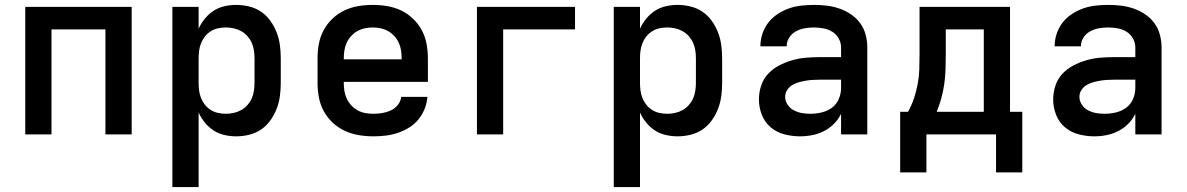

<svg xmlns="http://www.w3.org/2000/svg" viewBox="-20 -548 4840 783"><path d="M83 0V-520H517V0H410V-428H190V0Z M683 215V-520H790V-431Q800 -453 815.5 -472Q831 -491 851 -504Q871 -517 895 -522.5Q919 -528 943 -528Q970 -528 996.5 -521.5Q1023 -515 1045 -500Q1067 -485 1083 -462.5Q1099 -440 1108.5 -415Q1118 -390 1121.5 -363.5Q1125 -337 1125 -310V-210Q1125 -183 1121.5 -156.5Q1118 -130 1108.5 -105Q1099 -80 1083 -57.5Q1067 -35 1045 -20Q1023 -5 996.5 1.5Q970 8 943 8Q919 8 895 2.5Q871 -3 851 -16Q831 -29 815.5 -48Q800 -67 790 -89V215ZM901 -84Q917 -84 933 -87.5Q949 -91 963.5 -99Q978 -107 989 -119.5Q1000 -132 1006.5 -146.5Q1013 -161 1015.5 -177.5Q1018 -194 1018 -210V-310Q1018 -326 1015.5 -342.5Q1013 -359 1006.5 -373.5Q1000 -388 989 -400.5Q978 -413 963.5 -421Q949 -429 933 -432.5Q917 -436 901 -436Q885 -436 869 -432.5Q853 -429 839.5 -420.5Q826 -412 816 -399.5Q806 -387 800 -372Q794 -357 792 -341.5Q790 -326 790 -310V-210Q790 -194 792 -178.5Q794 -163 800 -148Q806 -133 816 -120.5Q826 -108 839.5 -99.5Q853 -91 869 -87.5Q885 -84 901 -84Z M1503 8Q1473 8 1443 3Q1413 -2 1386 -14.5Q1359 -27 1337 -47.5Q1315 -68 1300.5 -94.5Q1286 -121 1280.5 -150.5Q1275 -180 1275 -210V-310Q1275 -340 1280.5 -369.5Q1286 -399 1300 -425Q1314 -451 1336 -472Q1358 -493 1384.5 -505.5Q1411 -518 1440.5 -523Q1470 -528 1500 -528Q1530 -528 1559.5 -523Q1589 -518 1615.5 -505.5Q1642 -493 1664 -472Q1686 -451 1700 -425Q1714 -399 1719.5 -369.5Q1725 -340 1725 -310V-214H1382V-210Q1382 -193 1384.5 -177Q1387 -161 1394 -146Q1401 -131 1412.5 -118.5Q1424 -106 1438.5 -98Q1453 -90 1469.5 -87Q1486 -84 1503 -84Q1521 -84 1539 -87Q1557 -90 1573.5 -97.5Q1590 -105 1602 -119.5Q1614 -134 1616 -153H1723Q1721 -127 1711.5 -103.5Q1702 -80 1686 -60.5Q1670 -41 1648 -27.5Q1626 -14 1602 -6Q1578 2 1553 5Q1528 8 1503 8ZM1618 -306V-310Q1618 -326 1615.5 -342.5Q1613 -359 1606 -374Q1599 -389 1588 -401Q1577 -413 1563 -421Q1549 -429 1532.5 -432.5Q1516 -436 1500 -436Q1484 -436 1467.5 -432.5Q1451 -429 1437 -421Q1423 -413 1412 -401Q1401 -389 1394 -374Q1387 -359 1384.5 -342.5Q1382 -326 1382 -310V-306Z M1925 0V-520H2325V-428H2032V0Z M2483 215V-520H2590V-431Q2600 -453 2615.5 -472Q2631 -491 2651 -504Q2671 -517 2695 -522.5Q2719 -528 2743 -528Q2770 -528 2796.5 -521.5Q2823 -515 2845 -500Q2867 -485 2883 -462.5Q2899 -440 2908.5 -415Q2918 -390 2921.5 -363.5Q2925 -337 2925 -310V-210Q2925 -183 2921.5 -156.5Q2918 -130 2908.5 -105Q2899 -80 2883 -57.5Q2867 -35 2845 -20Q2823 -5 2796.5 1.5Q2770 8 2743 8Q2719 8 2695 2.5Q2671 -3 2651 -16Q2631 -29 2615.5 -48Q2600 -67 2590 -89V215ZM2701 -84Q2717 -84 2733 -87.5Q2749 -91 2763.5 -99Q2778 -107 2789 -119.5Q2800 -132 2806.5 -146.5Q2813 -161 2815.5 -177.5Q2818 -194 2818 -210V-310Q2818 -326 2815.5 -342.5Q2813 -359 2806.5 -373.5Q2800 -388 2789 -400.5Q2778 -413 2763.5 -421Q2749 -429 2733 -432.5Q2717 -436 2701 -436Q2685 -436 2669 -432.5Q2653 -429 2639.5 -420.5Q2626 -412 2616 -399.5Q2606 -387 2600 -372Q2594 -357 2592 -341.5Q2590 -326 2590 -310V-210Q2590 -194 2592 -178.5Q2594 -163 2600 -148Q2606 -133 2616 -120.5Q2626 -108 2639.5 -99.5Q2653 -91 2669 -87.5Q2685 -84 2701 -84Z M3243 8Q3211 8 3179.5 0Q3148 -8 3123.5 -28.5Q3099 -49 3087 -79.5Q3075 -110 3075 -142Q3075 -171 3084 -198.5Q3093 -226 3112 -246.5Q3131 -267 3156.5 -280.5Q3182 -294 3209.5 -302Q3237 -310 3265 -312.5Q3293 -315 3322 -315H3410V-355Q3410 -374 3400 -391.5Q3390 -409 3373.5 -419Q3357 -429 3337.5 -432.5Q3318 -436 3299 -436Q3280 -436 3261 -432.5Q3242 -429 3225.5 -420Q3209 -411 3198.5 -394.5Q3188 -378 3188 -359Q3188 -359 3188 -359Q3188 -359 3188 -359Q3188 -359 3188 -359Q3188 -359 3188 -359H3081Q3081 -359 3081 -359.5Q3081 -360 3081 -360Q3081 -386 3089.5 -411Q3098 -436 3113.5 -456Q3129 -476 3151 -490.5Q3173 -505 3197 -513.5Q3221 -522 3247 -525Q3273 -528 3299 -528Q3325 -528 3351 -525Q3377 -522 3402 -513.5Q3427 -505 3449.5 -490Q3472 -475 3487.5 -454Q3503 -433 3510 -407Q3517 -381 3517 -355V0H3410V-84Q3399 -61 3381 -43Q3363 -25 3340.5 -13.5Q3318 -2 3293 3Q3268 8 3243 8ZM3285 -84Q3308 -84 3331 -89.5Q3354 -95 3372.5 -108.5Q3391 -122 3400.5 -144Q3410 -166 3410 -189V-223H3322Q3307 -223 3292.5 -222Q3278 -221 3264 -218.5Q3250 -216 3236 -212Q3222 -208 3210 -200.5Q3198 -193 3190 -180.5Q3182 -168 3182 -153Q3182 -136 3192 -121Q3202 -106 3217.5 -98Q3233 -90 3250 -87Q3267 -84 3285 -84Z M3651 155V-92H3683Q3698 -119 3707.5 -147.5Q3717 -176 3722.5 -205.5Q3728 -235 3729 -265Q3730 -295 3730 -325V-520H4099V-92H4149V155H4042V0H3758V155ZM3800 -92H3992V-428H3837V-325Q3837 -295 3836 -265.5Q3835 -236 3831 -206.5Q3827 -177 3819 -148Q3811 -119 3800 -92Z M4443 8Q4411 8 4379.5 0Q4348 -8 4323.5 -28.5Q4299 -49 4287 -79.5Q4275 -110 4275 -142Q4275 -171 4284 -198.5Q4293 -226 4312 -246.5Q4331 -267 4356.5 -280.5Q4382 -294 4409.5 -302Q4437 -310 4465 -312.5Q4493 -315 4522 -315H4610V-355Q4610 -374 4600 -391.5Q4590 -409 4573.5 -419Q4557 -429 4537.5 -432.5Q4518 -436 4499 -436Q4480 -436 4461 -432.5Q4442 -429 4425.5 -420Q4409 -411 4398.5 -394.5Q4388 -378 4388 -359Q4388 -359 4388 -359Q4388 -359 4388 -359Q4388 -359 4388 -359Q4388 -359 4388 -359H4281Q4281 -359 4281 -359.5Q4281 -360 4281 -360Q4281 -386 4289.5 -411Q4298 -436 4313.5 -456Q4329 -476 4351 -490.5Q4373 -505 4397 -513.5Q4421 -522 4447 -525Q4473 -528 4499 -528Q4525 -528 4551 -525Q4577 -522 4602 -513.5Q4627 -505 4649.5 -490Q4672 -475 4687.5 -454Q4703 -433 4710 -407Q4717 -381 4717 -355V0H4610V-84Q4599 -61 4581 -43Q4563 -25 4540.5 -13.5Q4518 -2 4493 3Q4468 8 4443 8ZM4485 -84Q4508 -84 4531 -89.5Q4554 -95 4572.5 -108.5Q4591 -122 4600.5 -144Q4610 -166 4610 -189V-223H4522Q4507 -223 4492.5 -222Q4478 -221 4464 -218.5Q4450 -216 4436 -212Q4422 -208 4410 -200.5Q4398 -193 4390 -180.5Q4382 -168 4382 -153Q4382 -136 4392 -121Q4402 -106 4417.5 -98Q4433 -90 4450 -87Q4467 -84 4485 -84Z"/></svg>

Font: Iosevka Custom SmBdEx
Style: Regular
Weight: 600
Width: 7
Monospace: yes
Designer: Belleve Invis
Foundry: Belleve Invis
Version: Version 11.2.4; ttfautohint (v1.8.4)